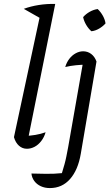

<svg xmlns="http://www.w3.org/2000/svg" viewBox="-20 -751 557 977"><path d="M189 -656 101 -706Q136 -719 177 -725.5Q218 -732 261 -731ZM119 -25 103 -59Q133 -60 160 -64.5Q187 -69 212 -78Q205 -53 190 -33.5Q175 -14 156 -4Q137 6 117 6Q94 6 76.5 -9.5Q59 -25 51 -53L192 -711L261 -731ZM425 -422Q395 -422 366 -419Q337 -416 312 -410Q319 -434 333 -452Q347 -470 365.5 -480Q384 -490 403 -490Q426 -490 444 -476.5Q462 -463 471 -438ZM471 -438 391 32Q377 114 336.5 160Q296 206 234 206Q208 206 187.5 196.5Q167 187 154.5 170Q142 153 140 132Q172 133 214.5 133.5Q257 134 295 130Q303 104 308.5 84Q314 64 318 43.5Q322 23 327 -3L405 -448ZM477 -705Q492 -691 503 -671.5Q514 -652 517 -632Q504 -617 484.5 -605.5Q465 -594 445 -592Q430 -605 418.5 -624.5Q407 -644 403 -664Q417 -680 436.5 -691Q456 -702 477 -705Z"/></svg>

Font: Piazzolla 24pt
Style: Italic
Weight: 400
Italic angle: -11.3°
Designer: Juan Pablo del Peral
Foundry: Huerta Tipografica
Version: Version 2.005